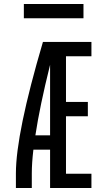

<svg xmlns="http://www.w3.org/2000/svg" viewBox="-20 -946 540 966"><path d="M60 0V-74Q60 -274 196 -735H440V-663H312V-433H422V-361H312V-72H440V0H232V-193H148Q140 -125 140 -74V0ZM158 -265H232V-620Q180 -411 158 -265ZM100 -854V-926H400V-854Z"/></svg>

Font: Iosevka SS08
Style: Regular
Weight: 400
Monospace: yes
Designer: Belleve Invis
Foundry: Belleve Invis
Version: 2.1.0; ttfautohint (v1.8.2)